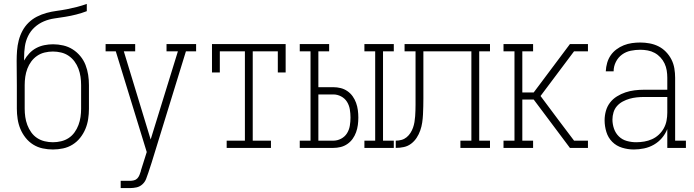

<svg xmlns="http://www.w3.org/2000/svg" viewBox="-20 -755 3540 980"><path d="M250 8Q224 8 198 2.5Q172 -3 149.5 -17Q127 -31 110.5 -52Q94 -73 84 -97Q74 -121 70 -147.5Q66 -174 66 -200V-321Q66 -352 65.5 -382.5Q65 -413 65 -444Q65 -470 67 -496.5Q69 -523 75.5 -548.5Q82 -574 94.5 -597.5Q107 -621 126 -639.5Q145 -658 168.5 -670Q192 -682 217.5 -689Q243 -696 269.5 -699.5Q296 -703 321.5 -708Q347 -713 372.5 -719.5Q398 -726 423 -735V-698Q397 -688 369.5 -681Q342 -674 314.5 -669.5Q287 -665 258.5 -661Q230 -657 204 -646Q178 -635 157 -616Q136 -597 123.5 -571.5Q111 -546 107 -518Q103 -490 103 -461Q103 -457 103 -453.5Q103 -450 103 -446Q114 -466 129.5 -482.5Q145 -499 164.5 -509.5Q184 -520 206.5 -524.5Q229 -529 251 -529Q277 -529 303 -523Q329 -517 351 -503Q373 -489 390 -468.5Q407 -448 416.5 -423.5Q426 -399 430 -373Q434 -347 434 -321V-200Q434 -174 430 -147.5Q426 -121 416 -97Q406 -73 389.5 -52Q373 -31 350.5 -17Q328 -3 302 2.5Q276 8 250 8ZM250 -29Q271 -29 292 -34Q313 -39 330.5 -50.5Q348 -62 360.5 -79.5Q373 -97 380.5 -117Q388 -137 391 -158Q394 -179 394 -200V-321Q394 -342 391 -363Q388 -384 380.5 -404Q373 -424 360.5 -441Q348 -458 330.5 -470Q313 -482 292 -487Q271 -492 250 -492Q229 -492 208 -487Q187 -482 169.5 -470Q152 -458 139.5 -441Q127 -424 119.5 -404Q112 -384 109 -363Q106 -342 106 -321V-200Q106 -179 109 -158Q112 -137 119.5 -117Q127 -97 139.5 -79.5Q152 -62 169.5 -50.5Q187 -39 208 -34Q229 -29 250 -29Z M596 205V168H643Q653 168 663.5 165.5Q674 163 681 155.5Q688 148 692 138Q696 128 699 118V117Q699 117 699 117Q699 117 699 117Q699 117 699 116.5Q699 116 699 116L729 21L571 -493H519V-530H670V-493H612L749 -43L888 -493H830V-530H981V-493H929L754 75L737 127Q732 143 725.5 159Q719 175 706 186.5Q693 198 676.5 201.5Q660 205 643 205Z M1137 0V-37H1230V-493H1102V-385H1062V-530H1438V-385H1398V-493H1270V-37H1363V0Z M1840 0V-37H1895V-493H1840V-530H1990V-493H1935V-37H1990V0ZM1510 0V-37H1565V-493H1510V-530H1660V-493H1605V-310H1681Q1700 -310 1718.5 -305.5Q1737 -301 1753 -290Q1769 -279 1780 -263.5Q1791 -248 1797.5 -230Q1804 -212 1806.5 -193Q1809 -174 1809 -155Q1809 -136 1806.5 -117Q1804 -98 1797.5 -80Q1791 -62 1780 -46.5Q1769 -31 1753 -20Q1737 -9 1718.5 -4.5Q1700 0 1681 0ZM1681 -37Q1702 -37 1721 -47Q1740 -57 1751 -74.5Q1762 -92 1765.5 -113Q1769 -134 1769 -155Q1769 -176 1765.5 -197Q1762 -218 1751 -235.5Q1740 -253 1721 -263Q1702 -273 1681 -273H1605V-37Z M2000 0V-37Q2015 -37 2029.5 -41Q2044 -45 2055.5 -54.5Q2067 -64 2075 -76.5Q2083 -89 2088 -103Q2093 -117 2095.5 -132Q2098 -147 2099 -161.5Q2100 -176 2100.5 -191Q2101 -206 2101 -221Q2101 -232 2101 -242.5Q2101 -253 2101 -264V-493H2045V-530H2481V-493H2426V-37H2481V0H2330V-37H2386V-493H2141V-262Q2141 -262 2141 -262Q2141 -262 2141 -261V-253Q2141 -233 2140.5 -212Q2140 -191 2139 -170.5Q2138 -150 2135 -129.5Q2132 -109 2125 -89Q2118 -69 2106.5 -51.5Q2095 -34 2078.5 -21.5Q2062 -9 2041.5 -4.5Q2021 0 2000 0Z M2550 0V-37H2606V-493H2550V-530H2701V-493H2646V-283H2704L2889 -530H2926V-514L2910 -493L2739 -265Q2785 -203 2832 -140.5Q2879 -78 2926 -16V0H2889L2752 -183L2704 -247H2646V-37H2701V0ZM2910 -493 2926 -514V-530H2981V-493ZM2926 0V-16L2910 -37H2981V0Z M3215 8Q3185 8 3155.5 -1Q3126 -10 3105 -31Q3084 -52 3075 -81.5Q3066 -111 3066 -141Q3066 -165 3072.5 -188.5Q3079 -212 3093.5 -231Q3108 -250 3129 -263Q3150 -276 3172.5 -283.5Q3195 -291 3219 -294Q3243 -297 3268 -297H3386V-358Q3386 -377 3383 -395.5Q3380 -414 3372 -431Q3364 -448 3351 -462Q3338 -476 3321.5 -485Q3305 -494 3286 -497.5Q3267 -501 3248 -501Q3224 -501 3199.5 -496Q3175 -491 3155 -476.5Q3135 -462 3123.5 -439Q3112 -416 3112 -391H3072Q3073 -413 3079 -434Q3085 -455 3097 -472.5Q3109 -490 3126.5 -503Q3144 -516 3164 -524Q3184 -532 3205.5 -535Q3227 -538 3248 -538Q3272 -538 3296 -533.5Q3320 -529 3341 -518.5Q3362 -508 3379 -490.5Q3396 -473 3407 -451.5Q3418 -430 3422 -406Q3426 -382 3426 -358V-37H3481V0H3386V-96Q3376 -71 3358.5 -50.5Q3341 -30 3317.5 -16.5Q3294 -3 3267.5 2.5Q3241 8 3215 8ZM3227 -29Q3248 -29 3268.5 -32.5Q3289 -36 3308 -44.5Q3327 -53 3342.5 -67.5Q3358 -82 3368 -100Q3378 -118 3382 -138.5Q3386 -159 3386 -180V-260H3268Q3249 -260 3230 -258Q3211 -256 3193.5 -251Q3176 -246 3159 -237Q3142 -228 3129.5 -214Q3117 -200 3111.5 -181.5Q3106 -163 3106 -145Q3106 -121 3114 -98Q3122 -75 3139 -58.5Q3156 -42 3179.5 -35.5Q3203 -29 3227 -29Z"/></svg>

Font: Iosevka Slab Extralight
Style: Regular
Weight: 200
Monospace: yes
Designer: Belleve Invis
Foundry: Belleve Invis
Version: Version 11.1.1; ttfautohint (v1.8.3)